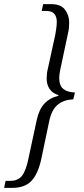

<svg xmlns="http://www.w3.org/2000/svg" viewBox="-52 -780 407 930"><path d="M-32 130 -25 96H-2Q35 96 54.5 71.5Q74 47 86 -13L126 -199Q137 -250 163 -278Q189 -306 231 -316V-319Q174 -338 174 -401Q174 -412 175.5 -424.5Q177 -437 180 -448L216 -613Q218 -629 220.5 -642.5Q223 -656 223 -674Q223 -699 211 -713Q199 -727 171 -727H150L157 -760H196Q243 -760 263 -733Q283 -706 283 -672Q283 -658 282 -646Q281 -634 277 -617L240 -443Q238 -433 236.5 -422.5Q235 -412 235 -401Q235 -365 255 -349Q275 -333 311 -332L303 -299Q258 -297 228.5 -273.5Q199 -250 187 -196L148 -10Q132 63 100 96.5Q68 130 7 130Z"/></svg>

Font: Noto Serif ExtraCondensed Light
Style: Italic
Weight: 300
Width: 2
Italic angle: -12°
Designer: Monotype Design Team
Foundry: Monotype Imaging Inc.
Version: Version 2.014; ttfautohint (v1.8.4.7-5d5b)